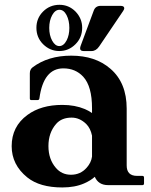

<svg xmlns="http://www.w3.org/2000/svg" viewBox="-20 -782 638 811"><path d="M488.8 -757.3Q504.9 -757.3 504.9 -747.1Q504.9 -742.7 500 -735.4L398.9 -585.9Q385.7 -566.4 366.7 -566.4H333Q318.4 -566.4 318.4 -577.6Q318.4 -582.5 320.8 -588.9L376 -737.3Q383.3 -757.3 405.3 -757.3ZM230.5 -587.4Q249 -587.4 261.7 -611.8Q272.9 -633.8 272.9 -664.1Q272.9 -695.3 261.2 -718Q249.5 -740.7 231.2 -740.7Q212.9 -740.7 200.4 -718Q188 -695.3 188 -664.1Q188 -632.8 200.4 -610.1Q212.9 -587.4 230.5 -587.4ZM231.4 -761.7Q270.5 -761.7 298.8 -733.4Q327.1 -704.1 327.1 -664.6Q327.1 -623.5 298.8 -595.2Q270 -566.4 230.5 -566.4Q191.4 -566.4 162.1 -595.2Q133.8 -623.5 133.8 -664.6Q133.8 -705.1 162.1 -733.4Q190.4 -761.7 231.4 -761.7ZM437 0Q395.5 0 380.4 -35.2Q363.3 -19.5 335.4 -7.3Q296.4 9.8 243.2 9.8Q147.9 9.8 95.2 -32.7Q29.3 -85.9 29.3 -164.6Q29.3 -247.6 95.7 -296.4Q153.3 -338.9 243.2 -338.9Q296.4 -338.9 338.4 -321.3Q352.5 -315.4 368.7 -304.7V-324.7Q368.7 -417.5 331.5 -458Q298.8 -493.2 247.6 -493.2Q163.6 -493.2 146.5 -366.7Q145.5 -359.4 139.2 -359.4H111.3Q106 -359.4 106 -366.7V-472.2Q106 -488.8 117.7 -497.6Q183.1 -546.9 280.8 -546.9Q382.8 -546.9 446.3 -491.7Q515.1 -432.6 515.1 -323.2V-83Q515.1 -39.1 559.1 -39.1H581.1Q588.4 -39.1 588.4 -31.7V-7.3Q588.4 0 581.1 0ZM368.7 -120.6V-209Q362.3 -240.2 344.2 -258.3Q316.4 -285.2 282.7 -285.2Q240.2 -285.2 217.3 -258.8Q184.6 -221.7 184.6 -165Q184.6 -109.4 215.8 -73.2Q240.7 -43.9 279.8 -43.9Q319.8 -43.9 345.7 -73.2Q365.2 -94.7 368.7 -120.6Z"/></svg>

Font: Simply Serif
Style: Bold
Weight: 700
Designer: Wojciech Kalinowski "wmk69" (wmk69@o2.pl)
Foundry: Wojciech Kalinowski "wmk69" (wmk69@o2.pl)
Version: Version 1.0.0; 2022-02-18